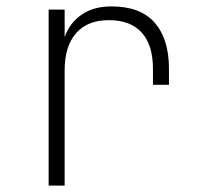

<svg xmlns="http://www.w3.org/2000/svg" viewBox="-20 -580 640 600"><path d="M132 0V-550H182V-464Q198 -509 235.5 -534.5Q273 -560 328 -560Q419 -560 463.5 -509Q508 -458 508 -365V-315H458V-365Q458 -439 423 -478Q388 -517 320 -517Q253 -517 217.5 -476Q182 -435 182 -360V0Z"/></svg>

Font: JetBrains Mono NL Thin
Style: Regular
Weight: 100
Monospace: yes
Designer: Philipp Nurullin, Konstantin Bulenkov
Foundry: JetBrains
Version: Version 2.305; ttfautohint (v1.8.4.7-5d5b)